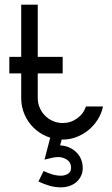

<svg xmlns="http://www.w3.org/2000/svg" viewBox="-20 -599 482 824"><path d="M249 0Q212 0 179.5 -14Q147 -28 123 -52Q99 -76 85 -108.5Q71 -141 71 -178V-284H20V-355H71V-579H142V-355H249V-284H142V-178Q142 -156 150.5 -136.5Q159 -117 173.5 -102.5Q188 -88 207.5 -79.5Q227 -71 249 -71Q283 -71 310.5 -90.5Q338 -110 349 -142H422Q416 -112 399.5 -86Q383 -60 360 -41Q337 -22 308.5 -11Q280 0 249 0ZM238 25Q279 27 307 54Q335 81 335 123Q335 142 327 157.5Q319 173 306.5 183.5Q294 194 277 199.5Q260 205 242 205Q216 205 192 198Q168 191 145 180L167 135Q184 143 203 149Q222 155 242 155Q258 155 271.5 147Q285 139 285 121Q285 98 267.5 86.5Q250 75 230 75Q215 75 200.5 79Q186 83 171 86L200 -25L248 -13L238 25Z"/></svg>

Font: Googee
Style: Regular
Weight: 400
Designer: Peter Wiegel
Foundry: CATFonts Peter Wiegel
Version: 1.000